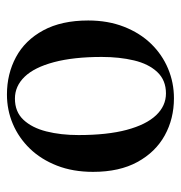

<svg xmlns="http://www.w3.org/2000/svg" viewBox="-4 -504 521 553"><g transform="rotate(90 256.5 -227.5)"><path d="M252 13Q193 13 144.5 -13Q96 -39 67.5 -91.5Q39 -144 39 -221Q39 -278 57 -324Q75 -370 106 -402Q137 -434 177.5 -451Q218 -468 263 -468Q322 -468 370 -441.5Q418 -415 446.5 -363Q475 -311 475 -235Q475 -177 457 -131Q439 -85 408 -53Q377 -21 337 -4Q297 13 252 13ZM264 -10Q302 -10 325 -34.5Q348 -59 358.5 -100.5Q369 -142 369 -193Q369 -276 354 -332Q339 -388 312 -416.5Q285 -445 249 -445Q211 -445 187.5 -420Q164 -395 154 -353Q144 -311 144 -260Q144 -179 159 -122.5Q174 -66 201 -38Q228 -10 264 -10Z"/></g></svg>

Font: Source Serif 4 60pt SemiBold
Style: Regular
Weight: 600
Version: Version 4.004;hotconv 1.0.116;makeotfexe 2.5.65601